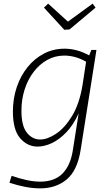

<svg xmlns="http://www.w3.org/2000/svg" viewBox="-20 -800 609 1057"><path d="M201 237Q163 237 120 229Q77 221 32 206L44 168Q88 183 127.5 191.5Q167 200 201 200Q280 200 324 155.5Q368 111 381 27L413 -176Q384 -112 345 -71.5Q306 -31 265 -12Q224 7 187 7Q131 7 91 -39Q51 -85 51 -186Q51 -257 72 -319.5Q93 -382 131.5 -430Q170 -478 222 -505Q274 -532 336 -532Q367 -532 400.5 -523.5Q434 -515 471 -495L483 -525H511L424 25Q406 139 347 188Q288 237 201 237ZM201 -32Q241 -32 289 -64Q337 -96 377 -162Q417 -228 434 -330L454 -460Q423 -478 393 -486Q363 -494 334 -494Q283 -494 240 -470Q197 -446 165 -404Q133 -362 115.5 -307Q98 -252 98 -190Q98 -107 128 -69.5Q158 -32 201 -32ZM490 -780 506 -758 363 -638 334 -636 222 -758 245 -780 354 -681Z"/></svg>

Font: Bitter Light
Style: Italic
Weight: 300
Italic angle: -9°
Designer: Sol Matas, and Bitter project Authors
Foundry: Sol Matas
Version: Version 2.001